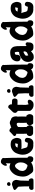

<svg xmlns="http://www.w3.org/2000/svg" viewBox="1747 -2530 778 4312"><g transform="rotate(-90 2136.0 -374.0)"><path d="M201.2 -565.4Q201.2 -545.9 187 -536.6Q172.9 -527.3 154.3 -527.3H151.4Q133.8 -528.3 126 -536.1Q117.2 -545.9 117.2 -561.5Q117.2 -579.1 127 -591.3Q136.7 -603.5 153.3 -604.5Q154.3 -604.5 156.2 -605Q158.2 -605.5 159.2 -605.5Q175.8 -605.5 188.5 -594.2Q201.2 -583 201.2 -565.4ZM26.4 -54.7Q26.4 -80.1 45.4 -95.7Q64.5 -111.3 84 -111.3Q98.6 -111.3 105.5 -106.4V-137.7Q105.5 -154.3 106 -172.9Q106.4 -191.4 106.4 -201.2Q106.4 -227.5 99.6 -347.7Q96.7 -356.4 89.4 -362.8Q82 -369.1 65.4 -382.3Q48.8 -395.5 31.2 -416Q24.4 -431.6 24.4 -436.5Q24.4 -444.3 39.1 -454.1Q52.7 -462.9 61.5 -466.3Q70.3 -469.7 80.6 -472.7Q90.8 -475.6 97.7 -477.5Q101.6 -478.5 112.8 -483.4Q124 -488.3 134.3 -491.2Q144.5 -494.1 156.2 -494.1Q158.2 -494.1 162.1 -493.7Q166 -493.2 168 -493.2Q216.8 -485.4 235.4 -453.1Q252 -423.8 252 -396.5Q252 -378.9 244.6 -348.6Q237.3 -318.4 237.3 -306.6Q237.3 -271.5 234.9 -219.2Q232.4 -167 232.4 -110.4Q236.3 -116.2 245.1 -116.2Q264.6 -116.2 280.3 -85Q287.1 -69.3 287.1 -55.7Q287.1 -31.2 269.5 -16.6Q261.7 -10.7 205.1 -10.7H59.6Q45.9 -10.7 36.1 -23.9Q26.4 -37.1 26.4 -54.7Z M585 -608.4Q568.4 -608.4 568.4 -634.8Q568.4 -661.1 588.4 -690.9Q608.4 -720.7 629.9 -735.4Q641.6 -743.2 661.1 -743.2Q690.4 -743.2 717.8 -725.6Q745.1 -708 745.1 -687.5Q745.1 -679.7 741.2 -674.8Q750 -514.6 750 -253.9V-140.6Q753.9 -142.6 754.9 -142.6Q763.7 -142.6 772.9 -127Q782.2 -111.3 782.2 -95.7V-85Q782.2 -35.2 748 -20.5Q738.3 -15.6 725.6 -15.6Q718.8 -15.6 712.4 -16.6Q706.1 -17.6 702.1 -19.5L698.2 -20.5H695.3Q680.7 -20.5 667 -32.7Q653.3 -44.9 645 -57.6Q636.7 -70.3 635.7 -70.3Q634.8 -70.3 634.8 -68.4Q633.8 -48.8 585.9 -32.7Q538.1 -16.6 487.3 -16.6Q470.7 -16.6 462.9 -17.6Q446.3 -19.5 432.6 -28.3Q418.9 -37.1 412.1 -44.9Q405.3 -52.7 396.5 -65.9Q387.7 -79.1 384.8 -83Q326.2 -154.3 326.2 -244.1V-252Q331.1 -436.5 460 -523.4Q498 -548.8 538.1 -548.8Q549.8 -548.8 562.5 -546.4Q575.2 -543.9 583.5 -541.5Q591.8 -539.1 605 -534.7Q618.2 -530.3 624 -528.3Q624 -536.1 623.5 -551.3Q623 -566.4 623 -575.2Q623 -588.9 624 -588.9Q625 -589.8 627 -627Q627 -627.9 628.9 -632.8V-635.7Q605.5 -608.4 585 -608.4ZM570.3 -426.8H568.4Q556.6 -426.8 538.6 -416Q520.5 -405.3 508.8 -389.6Q481.4 -355.5 470.2 -335.4Q459 -315.4 455.1 -284.2Q452.1 -267.6 452.1 -255.9Q452.1 -231.4 468.8 -205.1Q481.4 -184.6 496.6 -174.3Q511.7 -164.1 543 -152.3Q559.6 -145.5 571.3 -145.5Q583 -145.5 590.8 -153.3Q598.6 -161.1 613.3 -183.6Q631.8 -213.9 638.2 -239.7Q644.5 -265.6 644.5 -309.6Q644.5 -349.6 623 -384.8Q601.6 -419.9 570.3 -426.8Z M975.6 -369.1Q975.6 -369.1 981.4 -369.1Q1014.6 -369.1 1061.5 -361.3Q1061.5 -362.3 1061 -364.3Q1060.5 -366.2 1060.5 -367.2Q1060.5 -377 1068.4 -395.5Q1076.2 -414.1 1076.2 -415V-416Q1069.3 -420.9 1054.7 -420.9Q1023.4 -420.9 998 -404.3Q993.2 -400.4 975.6 -369.1ZM941.4 -286.1Q941.4 -285.2 945.8 -275.4Q950.2 -265.6 955.6 -250.5Q960.9 -235.4 962.9 -224.6Q970.7 -171.9 994.1 -152.3Q1002 -144.5 1041 -140.6Q1048.8 -139.6 1059.6 -138.7Q1070.3 -137.7 1073.2 -137.7Q1078.1 -137.7 1081.1 -138.2Q1084 -138.7 1086.4 -142.1Q1088.9 -145.5 1089.8 -147.9Q1090.8 -150.4 1093.3 -158.7Q1095.7 -167 1097.7 -172.9Q1109.4 -205.1 1142.6 -205.1Q1163.1 -205.1 1179.7 -190.9Q1196.3 -176.8 1196.3 -155.3V-152.3Q1194.3 -114.3 1190.9 -101.1Q1187.5 -87.9 1176.8 -67.4Q1145.5 -13.7 1080.1 -13.7Q1071.3 -13.7 1060.1 -14.6Q1048.8 -15.6 1047.9 -15.6Q1046.9 -15.6 1039.1 -15.1Q1031.2 -14.6 1023.4 -14.6Q948.2 -14.6 896.5 -63.5Q817.4 -137.7 817.4 -252.9Q817.4 -293.9 830.1 -337.9Q844.7 -387.7 862.3 -419.4Q879.9 -451.2 915 -478.5Q973.6 -523.4 1043.9 -523.4Q1061.5 -523.4 1071.3 -522.5Q1094.7 -520.5 1109.9 -516.6Q1125 -512.7 1143.6 -499.5Q1162.1 -486.3 1172.9 -464.8Q1195.3 -419.9 1195.3 -385.7Q1195.3 -358.4 1183.6 -327.1Q1168 -285.2 1134.8 -283.2L1115.2 -282.2Q1094.7 -281.2 1064.9 -280.3Q1035.2 -279.3 1010.7 -279.3Q949.2 -279.3 941.4 -286.1Z M1235.4 -92.8Q1235.4 -118.2 1251.5 -139.2Q1267.6 -160.2 1281.2 -160.2Q1285.2 -160.2 1288.1 -157.2Q1287.1 -224.6 1287.1 -404.3Q1284.2 -398.4 1276.4 -398.4Q1264.6 -398.4 1252 -409.7Q1239.3 -420.9 1237.3 -435.5V-441.4Q1237.3 -446.3 1239.3 -449.7Q1241.2 -453.1 1248.5 -460Q1255.9 -466.8 1265.1 -475.1Q1274.4 -483.4 1294.9 -502.4Q1315.4 -521.5 1338.9 -544.9Q1346.7 -551.8 1357.4 -551.8Q1380.9 -550.8 1410.2 -530.3Q1424.8 -518.6 1422.9 -503.9Q1422.9 -505.9 1423.8 -506.8Q1427.7 -512.7 1432.6 -515.1Q1437.5 -517.6 1454.1 -521Q1470.7 -524.4 1484.4 -529.3Q1487.3 -530.3 1494.1 -534.2Q1501 -538.1 1510.3 -540.5Q1519.5 -543 1531.2 -543H1534.2Q1548.8 -543 1560.5 -539.1Q1572.3 -535.2 1585 -527.8Q1597.7 -520.5 1601.6 -518.6Q1603.5 -517.6 1611.3 -515.6Q1619.1 -513.7 1625.5 -511.2Q1631.8 -508.8 1640.6 -502Q1649.4 -495.1 1656.2 -486.3Q1678.7 -452.1 1678.7 -408.2Q1678.7 -385.7 1672.9 -372.1Q1675.8 -322.3 1675.8 -270.5Q1675.8 -253.9 1674.8 -231.9Q1673.8 -210 1673.8 -193.4Q1673.8 -189.5 1674.3 -177.2Q1674.8 -165 1674.8 -157.2Q1677.7 -174.8 1684.6 -174.8Q1687.5 -174.8 1697.8 -166Q1708 -157.2 1718.3 -137.2Q1728.5 -117.2 1728.5 -94.7Q1728.5 -59.6 1710.9 -38.6Q1693.4 -17.6 1679.7 -17.6Q1657.2 -16.6 1629.9 -16.6Q1585.9 -16.6 1528.3 -17.6Q1507.8 -17.6 1493.7 -46.9Q1479.5 -76.2 1479.5 -96.7Q1479.5 -118.2 1494.1 -140.1Q1508.8 -162.1 1523.4 -162.1Q1529.3 -162.1 1534.2 -157.2Q1534.2 -183.6 1533.7 -206.1Q1533.2 -228.5 1532.7 -239.7Q1532.2 -251 1532.2 -256.8Q1532.2 -264.6 1532.7 -288.1Q1533.2 -311.5 1534.2 -357.4Q1531.2 -378.9 1520.5 -383.8Q1515.6 -385.7 1506.8 -386.7Q1504.9 -386.7 1502.4 -387.2Q1500 -387.7 1499 -387.7Q1484.4 -387.7 1463.9 -374.5Q1443.4 -361.3 1439.5 -351.6Q1438.5 -313.5 1438.5 -277.3Q1438.5 -268.6 1439 -236.8Q1439.5 -205.1 1439.5 -158.2Q1443.4 -170.9 1451.2 -160.2Q1452.1 -158.2 1455.1 -154.3Q1459 -148.4 1460.9 -145.5Q1478.5 -120.1 1478.5 -93.8Q1478.5 -80.1 1474.6 -69.3Q1462.9 -29.3 1428.7 -20.5Q1426.8 -19.5 1422.9 -19.5H1298.8Q1279.3 -19.5 1257.3 -40Q1235.4 -60.5 1235.4 -92.8Z M1802.7 -362.3Q1756.8 -392.6 1756.8 -423.8Q1756.8 -433.6 1760.3 -444.8Q1763.7 -456.1 1767.1 -461.9Q1770.5 -467.8 1772.5 -469.7Q1798.8 -498 1814 -513.7Q1829.1 -529.3 1831.1 -530.8Q1833 -532.2 1835.9 -535.2Q1838.9 -538.1 1843.3 -543Q1847.7 -547.9 1865.2 -568.4Q1873 -578.1 1889.6 -578.1Q1920.9 -578.1 1936.5 -550.8Q1949.2 -530.3 1949.2 -513.7Q1949.2 -507.8 1946.3 -496.1H1954.1Q1960 -496.1 2043 -491.2Q2057.6 -489.3 2068.8 -471.2Q2080.1 -453.1 2080.1 -430.7Q2080.1 -401.4 2059.6 -377.9Q2049.8 -369.1 2019.5 -369.1Q2012.7 -369.1 1992.7 -369.6Q1972.7 -370.1 1959 -370.1H1938.5V-321.3Q1938.5 -308.6 1938 -274.4Q1937.5 -240.2 1936.5 -184.6Q1939.5 -171.9 1941.4 -158.7Q1943.4 -145.5 1944.3 -140.6Q1945.3 -135.7 1946.8 -130.9Q1948.2 -126 1949.7 -124Q1951.2 -122.1 1955.1 -121.1L1958 -123Q1960.9 -125 1965.8 -127.9Q1970.7 -130.9 1977.1 -133.3Q1983.4 -135.7 1991.7 -137.7Q2000 -139.6 2007.8 -139.6Q2028.3 -139.6 2040.5 -129.9Q2052.7 -120.1 2052.7 -105.5Q2052.7 -58.6 1993.2 -18.6Q1963.9 -8.8 1936.5 -8.8Q1849.6 -8.8 1806.6 -79.1Q1802.7 -84 1802.7 -91.8Z M2292 -565.4Q2292 -545.9 2277.8 -536.6Q2263.7 -527.3 2245.1 -527.3H2242.2Q2224.6 -528.3 2216.8 -536.1Q2208 -545.9 2208 -561.5Q2208 -579.1 2217.8 -591.3Q2227.5 -603.5 2244.1 -604.5Q2245.1 -604.5 2247.1 -605Q2249 -605.5 2250 -605.5Q2266.6 -605.5 2279.3 -594.2Q2292 -583 2292 -565.4ZM2117.2 -54.7Q2117.2 -80.1 2136.2 -95.7Q2155.3 -111.3 2174.8 -111.3Q2189.5 -111.3 2196.3 -106.4V-137.7Q2196.3 -154.3 2196.8 -172.9Q2197.3 -191.4 2197.3 -201.2Q2197.3 -227.5 2190.4 -347.7Q2187.5 -356.4 2180.2 -362.8Q2172.9 -369.1 2156.2 -382.3Q2139.6 -395.5 2122.1 -416Q2115.2 -431.6 2115.2 -436.5Q2115.2 -444.3 2129.9 -454.1Q2143.6 -462.9 2152.3 -466.3Q2161.1 -469.7 2171.4 -472.7Q2181.6 -475.6 2188.5 -477.5Q2192.4 -478.5 2203.6 -483.4Q2214.8 -488.3 2225.1 -491.2Q2235.4 -494.1 2247.1 -494.1Q2249 -494.1 2252.9 -493.7Q2256.8 -493.2 2258.8 -493.2Q2307.6 -485.4 2326.2 -453.1Q2342.8 -423.8 2342.8 -396.5Q2342.8 -378.9 2335.4 -348.6Q2328.1 -318.4 2328.1 -306.6Q2328.1 -271.5 2325.7 -219.2Q2323.2 -167 2323.2 -110.4Q2327.1 -116.2 2335.9 -116.2Q2355.5 -116.2 2371.1 -85Q2377.9 -69.3 2377.9 -55.7Q2377.9 -31.2 2360.4 -16.6Q2352.5 -10.7 2295.9 -10.7H2150.4Q2136.7 -10.7 2127 -23.9Q2117.2 -37.1 2117.2 -54.7Z M2675.8 -608.4Q2659.2 -608.4 2659.2 -634.8Q2659.2 -661.1 2679.2 -690.9Q2699.2 -720.7 2720.7 -735.4Q2732.4 -743.2 2752 -743.2Q2781.2 -743.2 2808.6 -725.6Q2835.9 -708 2835.9 -687.5Q2835.9 -679.7 2832 -674.8Q2840.8 -514.6 2840.8 -253.9V-140.6Q2844.7 -142.6 2845.7 -142.6Q2854.5 -142.6 2863.8 -127Q2873 -111.3 2873 -95.7V-85Q2873 -35.2 2838.9 -20.5Q2829.1 -15.6 2816.4 -15.6Q2809.6 -15.6 2803.2 -16.6Q2796.9 -17.6 2793 -19.5L2789.1 -20.5H2786.1Q2771.5 -20.5 2757.8 -32.7Q2744.1 -44.9 2735.8 -57.6Q2727.5 -70.3 2726.6 -70.3Q2725.6 -70.3 2725.6 -68.4Q2724.6 -48.8 2676.8 -32.7Q2628.9 -16.6 2578.1 -16.6Q2561.5 -16.6 2553.7 -17.6Q2537.1 -19.5 2523.4 -28.3Q2509.8 -37.1 2502.9 -44.9Q2496.1 -52.7 2487.3 -65.9Q2478.5 -79.1 2475.6 -83Q2417 -154.3 2417 -244.1V-252Q2421.9 -436.5 2550.8 -523.4Q2588.9 -548.8 2628.9 -548.8Q2640.6 -548.8 2653.3 -546.4Q2666 -543.9 2674.3 -541.5Q2682.6 -539.1 2695.8 -534.7Q2709 -530.3 2714.8 -528.3Q2714.8 -536.1 2714.4 -551.3Q2713.9 -566.4 2713.9 -575.2Q2713.9 -588.9 2714.8 -588.9Q2715.8 -589.8 2717.8 -627Q2717.8 -627.9 2719.7 -632.8V-635.7Q2696.3 -608.4 2675.8 -608.4ZM2661.1 -426.8H2659.2Q2647.5 -426.8 2629.4 -416Q2611.3 -405.3 2599.6 -389.6Q2572.3 -355.5 2561 -335.4Q2549.8 -315.4 2545.9 -284.2Q2543 -267.6 2543 -255.9Q2543 -231.4 2559.6 -205.1Q2572.3 -184.6 2587.4 -174.3Q2602.5 -164.1 2633.8 -152.3Q2650.4 -145.5 2662.1 -145.5Q2673.8 -145.5 2681.6 -153.3Q2689.5 -161.1 2704.1 -183.6Q2722.7 -213.9 2729 -239.7Q2735.4 -265.6 2735.4 -309.6Q2735.4 -349.6 2713.9 -384.8Q2692.4 -419.9 2661.1 -426.8Z M3105.5 -332H3112.3Q3128.9 -332 3128.9 -371.1Q3128.9 -389.6 3124.5 -408.7Q3120.1 -427.7 3116.2 -430.7Q3097.7 -430.7 3086.4 -428.2Q3075.2 -425.8 3069.8 -417Q3064.5 -408.2 3063 -404.3Q3061.5 -400.4 3061 -383.8Q3060.5 -367.2 3060.5 -363.3Q3057.6 -335 3035.2 -318.4Q3012.7 -301.8 2984.4 -301.8Q2958 -301.8 2936 -319.3Q2914.1 -336.9 2914.1 -377Q2914.1 -407.2 2928.2 -439Q2942.4 -470.7 2964.8 -490.2Q3017.6 -534.2 3118.2 -534.2Q3165 -534.2 3194.3 -512.7Q3216.8 -497.1 3230 -478.5Q3243.2 -460 3248.5 -431.2Q3253.9 -402.3 3255.4 -382.3Q3256.8 -362.3 3256.8 -318.4Q3256.8 -274.4 3257.8 -251V-194.3Q3257.8 -175.8 3258.8 -165Q3281.2 -187.5 3302.7 -187.5Q3318.4 -187.5 3330.6 -175.8Q3342.8 -164.1 3342.8 -145.5Q3342.8 -138.7 3340.8 -128.9L3338.9 -120.1Q3338.9 -117.2 3338.4 -108.4Q3337.9 -99.6 3337.4 -95.2Q3336.9 -90.8 3335.9 -82.5Q3335 -74.2 3333 -68.8Q3331.1 -63.5 3327.6 -56.2Q3324.2 -48.8 3319.3 -42.5Q3314.5 -36.1 3308.6 -30.3Q3300.8 -23.4 3291.5 -19Q3282.2 -14.6 3276.9 -14.2Q3271.5 -13.7 3261.2 -13.2Q3251 -12.7 3250 -12.7Q3246.1 -12.7 3240.2 -12.2Q3234.4 -11.7 3232.4 -11.7Q3209 -11.7 3191.9 -17.1Q3174.8 -22.5 3168.9 -27.8Q3163.1 -33.2 3156.7 -42Q3150.4 -50.8 3149.4 -51.8L3140.6 -67.4Q3139.6 -67.4 3135.7 -63Q3131.8 -58.6 3122.1 -50.3Q3112.3 -42 3100.6 -35.2L3092.8 -29.3Q3085 -22.5 3076.7 -18.1Q3068.4 -13.7 3050.3 -9.3Q3032.2 -4.9 3010.7 -4.9Q2960.9 -4.9 2931.2 -41.5Q2901.4 -78.1 2901.4 -135.7Q2901.4 -169.9 2914.1 -203.1Q2934.6 -254.9 3000 -293.5Q3065.4 -332 3105.5 -332ZM3118.2 -164.1Q3138.7 -188.5 3138.7 -209Q3138.7 -213.9 3137.7 -218.3Q3136.7 -222.7 3135.3 -225.6Q3133.8 -228.5 3132.3 -231Q3130.9 -233.4 3129.9 -234.4L3128.9 -236.3Q3115.2 -236.3 3081.1 -214.8L3077.1 -212.9Q3073.2 -210 3067.4 -206.1Q3061.5 -202.1 3055.2 -197.3Q3048.8 -192.4 3044.9 -187Q3041 -181.6 3041 -176.8V-175.8Q3043 -127.9 3053.7 -127.9Q3054.7 -127.9 3058.6 -129.9Q3061.5 -131.8 3060.5 -132.8Q3059.6 -132.8 3060.1 -133.8Q3060.5 -134.8 3063.5 -136.2Q3066.4 -137.7 3072.3 -139.6Q3078.1 -141.6 3088.4 -146Q3098.6 -150.4 3101.6 -151.4Q3104.5 -152.3 3109.4 -155.8Q3114.3 -159.2 3118.2 -164.1Z M3639.6 -608.4Q3623 -608.4 3623 -634.8Q3623 -661.1 3643.1 -690.9Q3663.1 -720.7 3684.6 -735.4Q3696.3 -743.2 3715.8 -743.2Q3745.1 -743.2 3772.5 -725.6Q3799.8 -708 3799.8 -687.5Q3799.8 -679.7 3795.9 -674.8Q3804.7 -514.6 3804.7 -253.9V-140.6Q3808.6 -142.6 3809.6 -142.6Q3818.4 -142.6 3827.6 -127Q3836.9 -111.3 3836.9 -95.7V-85Q3836.9 -35.2 3802.7 -20.5Q3793 -15.6 3780.3 -15.6Q3773.4 -15.6 3767.1 -16.6Q3760.7 -17.6 3756.8 -19.5L3752.9 -20.5H3750Q3735.4 -20.5 3721.7 -32.7Q3708 -44.9 3699.7 -57.6Q3691.4 -70.3 3690.4 -70.3Q3689.5 -70.3 3689.5 -68.4Q3688.5 -48.8 3640.6 -32.7Q3592.8 -16.6 3542 -16.6Q3525.4 -16.6 3517.6 -17.6Q3501 -19.5 3487.3 -28.3Q3473.6 -37.1 3466.8 -44.9Q3460 -52.7 3451.2 -65.9Q3442.4 -79.1 3439.5 -83Q3380.9 -154.3 3380.9 -244.1V-252Q3385.7 -436.5 3514.6 -523.4Q3552.7 -548.8 3592.8 -548.8Q3604.5 -548.8 3617.2 -546.4Q3629.9 -543.9 3638.2 -541.5Q3646.5 -539.1 3659.7 -534.7Q3672.9 -530.3 3678.7 -528.3Q3678.7 -536.1 3678.2 -551.3Q3677.7 -566.4 3677.7 -575.2Q3677.7 -588.9 3678.7 -588.9Q3679.7 -589.8 3681.6 -627Q3681.6 -627.9 3683.6 -632.8V-635.7Q3660.2 -608.4 3639.6 -608.4ZM3625 -426.8H3623Q3611.3 -426.8 3593.3 -416Q3575.2 -405.3 3563.5 -389.6Q3536.1 -355.5 3524.9 -335.4Q3513.7 -315.4 3509.8 -284.2Q3506.8 -267.6 3506.8 -255.9Q3506.8 -231.4 3523.4 -205.1Q3536.1 -184.6 3551.3 -174.3Q3566.4 -164.1 3597.7 -152.3Q3614.3 -145.5 3626 -145.5Q3637.7 -145.5 3645.5 -153.3Q3653.3 -161.1 3668 -183.6Q3686.5 -213.9 3692.9 -239.7Q3699.2 -265.6 3699.2 -309.6Q3699.2 -349.6 3677.7 -384.8Q3656.2 -419.9 3625 -426.8Z M4030.3 -369.1Q4030.3 -369.1 4036.1 -369.1Q4069.3 -369.1 4116.2 -361.3Q4116.2 -362.3 4115.7 -364.3Q4115.2 -366.2 4115.2 -367.2Q4115.2 -377 4123 -395.5Q4130.9 -414.1 4130.9 -415V-416Q4124 -420.9 4109.4 -420.9Q4078.1 -420.9 4052.7 -404.3Q4047.9 -400.4 4030.3 -369.1ZM3996.1 -286.1Q3996.1 -285.2 4000.5 -275.4Q4004.9 -265.6 4010.3 -250.5Q4015.6 -235.4 4017.6 -224.6Q4025.4 -171.9 4048.8 -152.3Q4056.6 -144.5 4095.7 -140.6Q4103.5 -139.6 4114.3 -138.7Q4125 -137.7 4127.9 -137.7Q4132.8 -137.7 4135.7 -138.2Q4138.7 -138.7 4141.1 -142.1Q4143.6 -145.5 4144.5 -147.9Q4145.5 -150.4 4147.9 -158.7Q4150.4 -167 4152.3 -172.9Q4164.1 -205.1 4197.3 -205.1Q4217.8 -205.1 4234.4 -190.9Q4251 -176.8 4251 -155.3V-152.3Q4249 -114.3 4245.6 -101.1Q4242.2 -87.9 4231.4 -67.4Q4200.2 -13.7 4134.8 -13.7Q4126 -13.7 4114.7 -14.6Q4103.5 -15.6 4102.5 -15.6Q4101.6 -15.6 4093.8 -15.1Q4085.9 -14.6 4078.1 -14.6Q4002.9 -14.6 3951.2 -63.5Q3872.1 -137.7 3872.1 -252.9Q3872.1 -293.9 3884.8 -337.9Q3899.4 -387.7 3917 -419.4Q3934.6 -451.2 3969.7 -478.5Q4028.3 -523.4 4098.6 -523.4Q4116.2 -523.4 4126 -522.5Q4149.4 -520.5 4164.6 -516.6Q4179.7 -512.7 4198.2 -499.5Q4216.8 -486.3 4227.5 -464.8Q4250 -419.9 4250 -385.7Q4250 -358.4 4238.3 -327.1Q4222.7 -285.2 4189.5 -283.2L4169.9 -282.2Q4149.4 -281.2 4119.6 -280.3Q4089.8 -279.3 4065.4 -279.3Q4003.9 -279.3 3996.1 -286.1Z"/></g></svg>

Font: Essays1743
Style: Bold
Weight: 700
Designer: Based on the typeface in a 1743 English translation of the essays of Montaigne.  PostScript/TrueType font designed by Jo
Version: Version 002.100